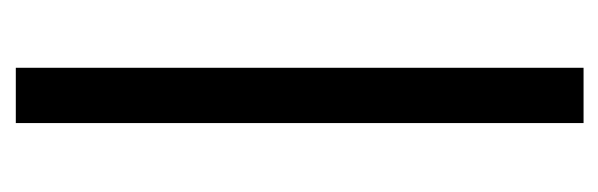

<svg xmlns="http://www.w3.org/2000/svg" viewBox="-284 -492 776 249"><g transform="rotate(90 104.5 -368.0)"><path d="M68.4 0V-736.3H140.1V0Z"/></g></svg>

Font: Basically A Sans Serif
Style: Regular
Weight: 400
Designer: Hyung-Suk Kim
Foundry: Mental Design
Version: 1.000